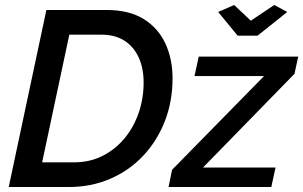

<svg xmlns="http://www.w3.org/2000/svg" viewBox="-20 -750 1216 770"><path d="M166 -710H407Q498 -710 556.5 -673.5Q615 -637 643.5 -575Q672 -513 672 -436Q672 -342 640.5 -262.5Q609 -183 553 -124Q497 -65 421 -32.5Q345 0 256 0H15ZM277 -99Q341 -99 392.5 -125.5Q444 -152 480.5 -196.5Q517 -241 536.5 -298.5Q556 -356 556 -419Q556 -476 536.5 -519Q517 -562 479.5 -586.5Q442 -611 386 -611H258L149 -99ZM670 -69 1039 -445H760L777 -523H1176L1161 -454L794 -78H1085L1068 0H656ZM855 -702 919 -730 986 -667 1080 -730 1132 -702 1013 -607H933Z"/></svg>

Font: Raleway Thin SemiBold
Style: Italic
Weight: 600
Italic angle: -12°
Version: Version 4.026